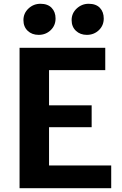

<svg xmlns="http://www.w3.org/2000/svg" viewBox="-20 -996 645 1016"><path d="M83.5 0V-743H537V-625H239.5V-438.5H465V-323H239.5V-120.5H568.5V0ZM184.5 -811.5Q149 -811.5 126.5 -833Q104 -854.5 104 -889.5Q104 -926 130.8 -951Q157.5 -976 194 -976Q232.5 -976 253.2 -954.5Q274 -933 274 -898Q274 -861 248 -836.2Q222 -811.5 184.5 -811.5ZM439.5 -811.5Q404.5 -811.5 381.8 -833Q359 -854.5 359 -889.5Q359 -926 386 -951Q413 -976 449 -976Q488 -976 508.5 -954.5Q529 -933 529 -898Q529 -861 503 -836.2Q477 -811.5 439.5 -811.5Z"/></svg>

Font: Koeln Type Sans
Style: Bold
Weight: 700
Designer: Eben Sorkin
Foundry: Eben Sorkin
Version: Version 2.001